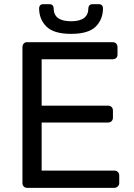

<svg xmlns="http://www.w3.org/2000/svg" viewBox="-20 -903 645 923"><path d="M87.9 -22.9V-675.8Q87.9 -687 94 -693.6Q100.1 -700.2 109.9 -700.2H521Q532.2 -700.2 538.6 -693.6Q544.9 -687 544.9 -675.8V-640.1Q544.9 -630.4 538.6 -624.3Q532.2 -618.2 521 -618.2H180.2V-395H499Q510.3 -395 516.6 -388.4Q522.9 -381.8 522.9 -371.1V-336.9Q522.9 -327.1 516.4 -320.6Q509.8 -314 499 -314H180.2V-83H528.8Q540 -83 546.6 -76.4Q553.2 -69.8 553.2 -59.1V-22.9Q553.2 -13.2 546.1 -6.6Q539.1 0 528.8 0H109.9Q100.1 0 94 -6.6Q87.9 -13.2 87.9 -22.9ZM168 -863.8Q168 -871.6 172.9 -877.2Q177.7 -882.8 187 -882.8H218.8Q227.5 -882.8 232.7 -877.4Q237.8 -872.1 237.8 -863.8Q237.8 -800.8 321.8 -800.8Q404.8 -800.8 404.8 -863.8Q404.8 -871.6 409.9 -877.2Q415 -882.8 423.8 -882.8H456.1Q464.8 -882.8 470 -877.4Q475.1 -872.1 475.1 -863.8Q475.1 -809.6 439.9 -774.9Q404.8 -740.2 321.8 -740.2Q238.8 -740.2 203.4 -775.1Q168 -810.1 168 -863.8Z"/></svg>

Font: Rubik AZ
Style: Regular
Weight: 400
Designer: Hubert and Fischer
Foundry: Hubert & Fischer
Version: Version 2.000